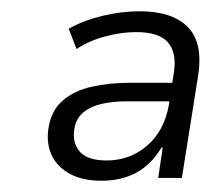

<svg xmlns="http://www.w3.org/2000/svg" viewBox="-20 -733 374 341"><path d="M160 -412Q127 -412 104.5 -424Q82 -436 72 -457Q62 -478 66 -505Q71 -537 91.5 -554.5Q112 -572 143 -579Q174 -586 211 -586H293L287 -553H206Q119 -553 112 -504Q108 -480 121.5 -464Q135 -448 169 -448Q211 -448 241.5 -474.5Q272 -501 280 -547L289 -605Q294 -640 278 -658Q262 -676 222 -676Q196 -676 167.5 -668.5Q139 -661 116 -646L102 -682Q129 -697 162.5 -705Q196 -713 228 -713Q287 -713 314.5 -684Q342 -655 331 -593L303 -417H261L269 -471H267Q248 -440 221.5 -426Q195 -412 160 -412Z"/></svg>

Font: Mulish ExtraLight Light
Style: Italic
Weight: 300
Italic angle: -9°
Version: Version 3.603